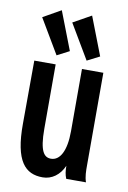

<svg xmlns="http://www.w3.org/2000/svg" viewBox="-81 -743 538 805"><g transform="rotate(10 187.5 -341.0)"><path d="M127 -503 179 -530 116 -693 40 -650ZM255 -503 308 -530 245 -693 168 -650ZM158 11C197 11 230 -13 248 -54C248 -33 250 -17 257 0H341C333 -23 333 -46 333 -73V-465H242V-200C242 -116 217 -72 179 -72C150 -72 130 -94 130 -191V-465H39L38 -197C37 -36 84 11 158 11Z"/></g></svg>

Font: Inconsolata Condensed
Style: Bold
Weight: 700
Width: 3
Monospace: yes
Designer: Raph Levien, Cyreal, Brenton Simpson
Foundry: Raph Levien, Cyreal, Google
Version: Version 3.100